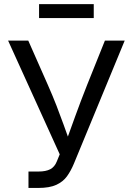

<svg xmlns="http://www.w3.org/2000/svg" viewBox="-20 -928 656 948"><path d="M120.6 0V-81.1H170.9Q206.5 -81.1 228.3 -92.5Q250 -104 260.7 -131.3L274.9 -166L20 -727.5H119.6L215.8 -509.8Q240.2 -454.6 259 -406.2Q277.8 -357.9 294.2 -312Q310.5 -266.1 328.1 -217.8H302.2Q326.2 -284.2 351.6 -354.5Q377 -424.8 410.6 -509.8L498 -727.5H595.7L344.7 -119.6Q330.1 -84.5 310.8 -57.6Q291.5 -30.8 258.1 -15.4Q224.6 0 168.9 0ZM442.9 -907.7V-838.9H172.9V-907.7Z"/></svg>

Font: Inter 20pt
Style: Regular
Weight: 400
Version: Version 4.001;git-66647c0bb